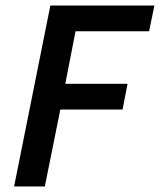

<svg xmlns="http://www.w3.org/2000/svg" viewBox="-20 -674 578 694"><path d="M31 0H142L198 -278H423L441 -371H216L253 -561H519L538 -654H162Z"/></svg>

Font: Source Sans Pro Semibold
Style: Italic
Weight: 600
Italic angle: -11°
Designer: Paul D. Hunt
Foundry: Adobe Systems Incorporated
Version: Version 3.006;hotconv 1.0.111;makeotfexe 2.5.65597